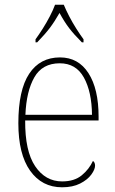

<svg xmlns="http://www.w3.org/2000/svg" viewBox="-20 -786 489 816"><path d="M244 10Q158 10 108 -60.5Q58 -131 58 -262Q58 -403 104 -472.5Q150 -542 235 -542Q313 -542 356 -475Q399 -408 399 -290V-274H87Q86 -144 129.5 -79.5Q173 -15 244 -15Q296 -15 327.5 -41Q359 -67 375 -102Q384 -96 384 -82Q384 -66 368 -44Q352 -22 320.5 -6Q289 10 244 10ZM371 -298Q370 -396 336.5 -456.5Q303 -517 234 -517Q160 -517 126 -457.5Q92 -398 88 -298ZM131 -619Q145 -638 161.5 -664Q178 -690 192 -717Q206 -744 214 -766H251Q260 -744 274 -717Q288 -690 304.5 -664Q321 -638 335 -619V-606H328Q294 -640 273.5 -667Q253 -694 233 -731Q212 -694 191.5 -667Q171 -640 138 -606H131Z"/></svg>

Font: Noto Serif Hebrew SemiCondensed Thin
Style: Regular
Weight: 100
Width: 4
Designer: Monotype Design Team
Foundry: Monotype Imaging Inc.
Version: Version 2.004; ttfautohint (v1.8.4.7-5d5b)